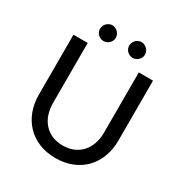

<svg xmlns="http://www.w3.org/2000/svg" viewBox="-203 -1042 1143 1203"><g transform="rotate(30 368.5 -441.0)"><path d="M80.5 0ZM368.5 -82.5Q412 -82.5 446.2 -97.2Q480.5 -112 504.2 -138.5Q528 -165 540.5 -201.8Q553 -238.5 553 -283V-717.5H656V-283Q656 -220.5 636 -167Q616 -113.5 579 -74.5Q542 -35.5 488.5 -13.5Q435 8.5 368.5 8.5Q301.5 8.5 248.2 -13.5Q195 -35.5 157.8 -74.5Q120.5 -113.5 100.5 -167Q80.5 -220.5 80.5 -283V-717.5H183.5V-283Q183.5 -239 196 -202.2Q208.5 -165.5 232.2 -138.8Q256 -112 290.5 -97.2Q325 -82.5 368.5 -82.5ZM320 -833Q320 -821.5 315.2 -811.2Q310.5 -801 302.8 -793.5Q295 -786 284.5 -781.5Q274 -777 262 -777Q251 -777 240.8 -781.5Q230.5 -786 222.8 -793.5Q215 -801 210.5 -811.2Q206 -821.5 206 -833Q206 -845 210.5 -855.5Q215 -866 222.8 -873.8Q230.5 -881.5 240.8 -886.2Q251 -891 262 -891Q274 -891 284.5 -886.2Q295 -881.5 302.8 -873.8Q310.5 -866 315.2 -855.5Q320 -845 320 -833ZM531 -833Q531 -821.5 526.5 -811.2Q522 -801 514 -793.5Q506 -786 495.8 -781.5Q485.5 -777 474 -777Q462 -777 451.8 -781.5Q441.5 -786 433.8 -793.5Q426 -801 421.5 -811.2Q417 -821.5 417 -833Q417 -845 421.5 -855.5Q426 -866 433.8 -873.8Q441.5 -881.5 451.8 -886.2Q462 -891 474 -891Q485.5 -891 495.8 -886.2Q506 -881.5 514 -873.8Q522 -866 526.5 -855.5Q531 -845 531 -833Z"/></g></svg>

Font: Lato Medium
Style: Regular
Weight: 500
Designer: Lukasz Dziedzic
Foundry: tyPoland Lukasz Dziedzic
Version: Version 2.006; 2014-01-15